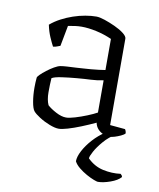

<svg xmlns="http://www.w3.org/2000/svg" viewBox="-80 -564 686 827"><g transform="rotate(10 263.0 -150.0)"><path d="M198 4Q182 4 157.5 -5.5Q133 -15 112 -28.5Q91 -42 83 -52Q75 -62 70 -90.5Q65 -119 65 -152Q65 -164 65.5 -175Q66 -186 67 -196Q67 -200 77 -210Q87 -220 102 -231.5Q117 -243 132.5 -252Q148 -261 159 -263Q170 -265 187 -266Q204 -267 226 -268Q240 -269 257 -270Q274 -271 291.5 -272.5Q309 -274 325 -276Q341 -278 353 -280V-416Q319 -431 284 -438.5Q249 -446 220 -446Q206 -446 191 -444Q176 -442 161 -439L144 -349Q140 -348 132 -344.5Q124 -341 113 -340Q105 -355 95 -378Q85 -401 79 -430Q99 -447 123.5 -460Q148 -473 174.5 -482Q201 -491 227 -495.5Q253 -500 275 -500Q289 -500 311.5 -492.5Q334 -485 358 -474Q382 -463 398 -450.5Q414 -438 414 -428V-50L480 -44Q482 -42 484 -36.5Q486 -31 486 -26Q481 -20 468 -14Q455 -8 442 -4Q429 0 420 0Q408 0 393.5 -5.5Q379 -11 368.5 -22.5Q358 -34 355 -50Q325 -36 294 -23.5Q263 -11 237.5 -3.5Q212 4 198 4ZM221 -49Q235 -49 260 -56.5Q285 -64 311 -74.5Q337 -85 353 -94V-235Q323 -229 298 -228Q273 -227 238 -224Q203 -221 172 -216.5Q141 -212 130 -205Q128 -177 128 -143.5Q128 -110 138 -88Q152 -75 176.5 -62Q201 -49 221 -49ZM404 200Q400 200 385.5 194.5Q371 189 353 179Q335 169 319 156Q303 143 296 129Q296 109 310 82.5Q324 56 347.5 30Q371 4 399 -14H446Q417 3 395 28.5Q373 54 361 76Q349 98 349 107Q379 137 418 145.5Q457 154 495 149Q497 151 500 154Q503 157 503 162Q489 178 458 189Q427 200 404 200Z"/></g></svg>

Font: Texturina 12pt Thin
Style: Regular
Weight: 250
Designer: Guillermo Torres Carreño
Foundry: Omnibus-Type
Version: Version 1.002